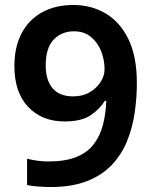

<svg xmlns="http://www.w3.org/2000/svg" viewBox="-20 -743 612 773"><path d="M531 -409Q531 -348 522 -287.5Q513 -227 491 -173.5Q469 -120 429.5 -78.5Q390 -37 329.5 -13.5Q269 10 183 10Q162 10 134.5 8Q107 6 89 2V-104Q108 -99 130.5 -96Q153 -93 175 -93Q243 -93 287.5 -111Q332 -129 357.5 -162.5Q383 -196 394.5 -240.5Q406 -285 408 -337H402Q381 -303 344 -278.5Q307 -254 240 -254Q149 -254 93.5 -312.5Q38 -371 38 -477Q38 -554 67 -609Q96 -664 149.5 -693.5Q203 -723 276 -723Q347 -723 405 -689Q463 -655 497 -585.5Q531 -516 531 -409ZM278 -617Q228 -617 196 -583.5Q164 -550 164 -479Q164 -421 191.5 -388Q219 -355 275 -355Q313 -355 341 -371.5Q369 -388 385 -413Q401 -438 401 -464Q401 -501 387.5 -536Q374 -571 346.5 -594Q319 -617 278 -617Z"/></svg>

Font: Noto Sans Javanese SemiBold
Style: Regular
Weight: 600
Version: Version 2.004